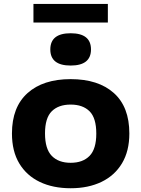

<svg xmlns="http://www.w3.org/2000/svg" viewBox="-20 -966 734 996"><path d="M346.5 10.5Q255 10.5 186.5 -22.2Q118 -55 80 -118.2Q42 -181.5 42 -273.5Q42 -410.5 122.8 -483Q203.5 -555.5 346.5 -555.5Q490 -555.5 570.5 -483.5Q651 -411.5 651 -273.5Q651 -182.5 613 -119Q575 -55.5 506.5 -22.5Q438 10.5 346.5 10.5ZM346.5 -121.5Q409.5 -121.5 444.5 -157.2Q479.5 -193 479.5 -273Q479.5 -354 444.5 -388.8Q409.5 -423.5 346.5 -423.5Q283.5 -423.5 248.5 -388.8Q213.5 -354 213.5 -274Q213.5 -193.5 248.5 -157.5Q283.5 -121.5 346.5 -121.5ZM346.5 -626Q241 -626 241 -709.5Q241 -793.5 346.5 -793.5Q452 -793.5 452 -709.5Q452 -626 346.5 -626ZM153.5 -849V-945.5H539.5V-849Z"/></svg>

Font: Encode Sans Expanded Expanded
Style: Bold
Weight: 700
Width: 7
Designer: Multiple Designers
Foundry: Impallari Type
Version: Version 3.000; ttfautohint (v1.8.3) -l 8 -r 50 -G 200 -x 14 